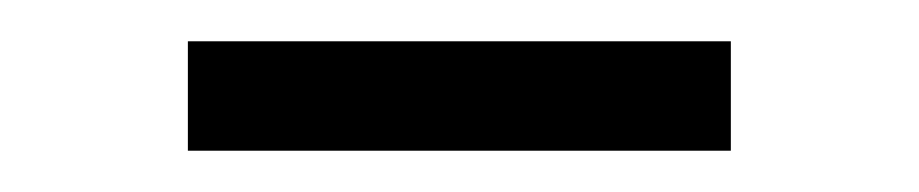

<svg xmlns="http://www.w3.org/2000/svg" viewBox="-20 -326 445 93"><path d="M71 -306H334V-253H71Z"/></svg>

Font: Athiti
Style: Regular
Weight: 400
Designer: CadsonDemak Team
Foundry: CadsonDemak
Version: Version 1.032